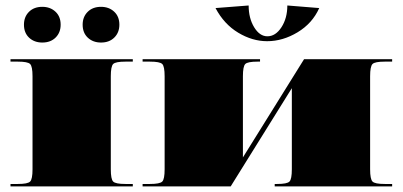

<svg xmlns="http://www.w3.org/2000/svg" viewBox="-20 -666 1439 686"><path d="M131.1 -641.6Q159.5 -641.6 178.1 -624.3Q196.7 -607.1 196.7 -577.8Q196.7 -549.8 178.8 -531.9Q160.8 -514 131.1 -514Q102.7 -514 84.1 -531.2Q65.6 -548.5 65.6 -577.8Q65.6 -605.8 83.5 -623.7Q101.4 -641.6 131.1 -641.6ZM340.9 -641.6Q369.3 -641.6 387.9 -624.3Q406.5 -607.1 406.5 -577.8Q406.5 -549.8 388.5 -531.9Q370.6 -514 340.9 -514Q312.5 -514 293.9 -531.2Q275.3 -548.5 275.3 -577.8Q275.3 -605.8 293.3 -623.7Q311.2 -641.6 340.9 -641.6ZM17.5 -454.5H454.5V-445.8H428.3Q392.9 -445.8 384.4 -437.3Q375.9 -428.8 375.9 -393.4V-61.2Q375.9 -25.8 384.4 -17.3Q392.9 -8.7 428.3 -8.7H454.5V0H17.5V-8.7H43.7Q79.1 -8.7 87.6 -17.3Q96.2 -25.8 96.2 -61.2V-393.4Q96.2 -428.8 87.6 -437.3Q79.1 -445.8 43.7 -445.8H17.5Z M489.5 -454.5H909.1V-445.8H900.3Q864.9 -445.8 856.4 -437.3Q847.9 -428.8 847.9 -393.4V-103.6L1066.4 -454.5H1381.1V-445.8H1354.9Q1319.5 -445.8 1311 -437.3Q1302.4 -428.8 1302.4 -393.4V-61.2Q1302.4 -25.8 1311 -17.3Q1319.5 -8.7 1354.9 -8.7H1381.1V0H961.5V-8.7H970.3Q1005.7 -8.7 1014.2 -17.3Q1022.7 -25.8 1022.7 -61.2V-351L804.2 0H489.5V-8.7H515.7Q551.1 -8.7 559.7 -17.3Q568.2 -25.8 568.2 -61.2V-393.4Q568.2 -428.8 559.7 -437.3Q551.1 -445.8 515.7 -445.8H489.5ZM750 -637.2 868.4 -646.4Q868.4 -601 888.1 -568.6Q907.8 -536.3 935.3 -536.3Q964.6 -536.3 985.6 -568.6Q1006.6 -601 1006.6 -646.4L1120.6 -637.2Q1096.2 -582.6 1043.3 -550.7Q990.4 -518.8 934.4 -518.8Q881.6 -518.8 831.1 -549.2Q780.6 -579.5 750 -637.2Z"/></svg>

Font: FoglihtenBlackPcs
Style: BlackPcs
Weight: 900
Version: Version 0.75